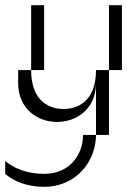

<svg xmlns="http://www.w3.org/2000/svg" viewBox="-20 -520 490 740"><path d="M400 -250H350C350 -125 275 -100 225 -100C175 -100 100 -125 100 -250H50V-200C50 -100 125 -50 200 -50C275 -50 350 -100 350 -200V0H400ZM0 150C0 150 50 200 150 200C275 200 350 100 350 0H300C300 75 250 150 150 150C50 150 0 100 0 100ZM100 -250H150V-500H100ZM400 -250H450V-500H400Z"/></svg>

Font: LS-VG5000 Light Shifted
Style: Regular
Weight: 400
Designer: Justin Bihan, 2021
Foundry: Justin Bihan, 2021
Version: Version 1.000;Glyphs 3.1.2 (3151)